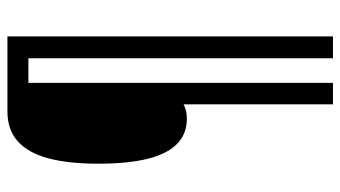

<svg xmlns="http://www.w3.org/2000/svg" viewBox="-222 -578 927 523"><g transform="rotate(-90 241.5 -316.5)"><path d="M403.8 127H344.2V-702.6H277.3V127H218.8V-279.8Q210 -275.4 200.7 -273.2Q191.4 -271 179.7 -271Q138.2 -271 110.8 -297.9Q83.5 -324.7 70.3 -378.4Q57.1 -432.1 57.1 -512.7Q57.1 -594.2 72 -649.2Q86.9 -704.1 118.4 -731.9Q149.9 -759.8 199.7 -759.8H403.8Z"/></g></svg>

Font: Open Sans Condensed Medium
Style: Regular
Weight: 500
Width: 3
Designer: Monotype Design Team
Foundry: Monotype Imaging Inc.
Version: Version 3.000